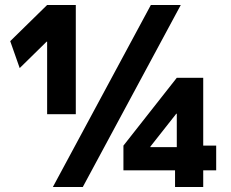

<svg xmlns="http://www.w3.org/2000/svg" viewBox="-20 -750 925 770"><path d="M192 0 585 -730H705L312 0ZM169 -292V-583H167L59 -477L21 -585L169 -730H284V-292ZM682 0V-67H475V-166L689 -438H795V-166H847V-67H795V0ZM583 -160H689V-294H687L583 -162Z"/></svg>

Font: M PLUS 2 Thin
Style: Bold
Weight: 700
Version: Version 1.001